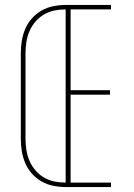

<svg xmlns="http://www.w3.org/2000/svg" viewBox="-20 -755 540 775"><path d="M245 0V-735H428V-717H265V-391H424V-373H265V-18H428V0ZM245 0Q220 0 195 -5Q170 -10 148 -22.5Q126 -35 109 -54Q92 -73 82 -96.5Q72 -120 68 -145Q64 -170 64 -195V-540Q64 -565 68 -590Q72 -615 82 -638.5Q92 -662 109 -681Q126 -700 148 -712.5Q170 -725 195 -730Q220 -735 245 -735V-717Q222 -717 199.5 -712.5Q177 -708 157.5 -696.5Q138 -685 123 -667.5Q108 -650 99 -629Q90 -608 86.5 -585.5Q83 -563 83 -540V-195Q83 -172 86.5 -149.5Q90 -127 99 -106Q108 -85 123 -67.5Q138 -50 157.5 -38.5Q177 -27 199.5 -22.5Q222 -18 245 -18Z"/></svg>

Font: Iosevka Term Curly Thin
Style: Regular
Weight: 100
Designer: Belleve Invis
Foundry: Belleve Invis
Version: Version 32.3.0